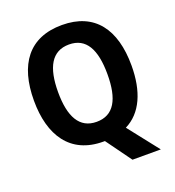

<svg xmlns="http://www.w3.org/2000/svg" viewBox="-157 -847 1038 1140"><g transform="rotate(-20 362.0 -277.5)"><path d="M670 -358C670 -587 570 -725 363 -725C154 -725 54 -587 54 -359C54 -140 150 10 358 10C362 10 364 10 368 10L484 170H663L512 -22C618 -75 670 -194 670 -358ZM206 -358C206 -514 254 -602 363 -602C471 -602 518 -515 518 -358C518 -201 471 -114 362 -114C254 -114 206 -202 206 -358Z"/></g></svg>

Font: Noto Sans Malayalam SemiCondensed
Style: Bold
Weight: 700
Width: 4
Designer: Jelle Bosma - Monotype Design Team
Foundry: Monotype Imaging Inc.
Version: Version 2.104